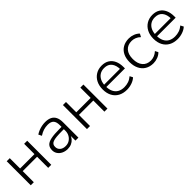

<svg xmlns="http://www.w3.org/2000/svg" viewBox="278 -1618 2749 2749"><g transform="rotate(-45 1652.5 -243.5)"><path d="M88 0V-487H150V-278H441V-487H503V0H441V-225H150V0Z M831 8Q782 8 742.5 -11Q703 -30 680.5 -63Q658 -96 658 -137Q658 -192 686 -223Q714 -254 779 -267Q844 -280 953 -280H1003V-233H955Q888 -233 843 -229Q798 -225 771.5 -214.5Q745 -204 734 -186.5Q723 -169 723 -142Q723 -97 755 -70Q787 -43 840 -43Q884 -43 917.5 -64Q951 -85 971 -120.5Q991 -156 991 -201V-316Q991 -382 962.5 -412Q934 -442 872 -442Q828 -442 787 -429.5Q746 -417 702 -388L678 -437Q705 -455 737 -468Q769 -481 804 -488Q839 -495 873 -495Q932 -495 972 -475.5Q1012 -456 1032.5 -415.5Q1053 -375 1053 -312V0H993V-116H1001Q991 -79 967 -51Q943 -23 908.5 -7.5Q874 8 831 8Z M1226 0V-487H1288V-278H1579V-487H1641V0H1579V-225H1288V0Z M2031 8Q1956 8 1901 -22Q1846 -52 1816 -108Q1786 -164 1786 -242Q1786 -318 1815 -374.5Q1844 -431 1896.5 -463Q1949 -495 2017 -495Q2084 -495 2130 -466Q2176 -437 2200.5 -384Q2225 -331 2225 -257V-230H1831V-276H2188L2170 -262Q2170 -348 2131.5 -396.5Q2093 -445 2018 -445Q1964 -445 1926 -420Q1888 -395 1868 -351Q1848 -307 1848 -249V-243Q1848 -180 1869.5 -135.5Q1891 -91 1932 -68Q1973 -45 2030 -45Q2074 -45 2114.5 -58.5Q2155 -72 2193 -104L2217 -58Q2184 -27 2133.5 -9.5Q2083 8 2031 8Z M2567 8Q2495 8 2443 -23.5Q2391 -55 2363 -112.5Q2335 -170 2335 -246Q2335 -323 2363 -379Q2391 -435 2443.5 -465Q2496 -495 2567 -495Q2613 -495 2656.5 -478Q2700 -461 2729 -431L2704 -384Q2674 -414 2638.5 -427.5Q2603 -441 2570 -441Q2489 -441 2444 -390Q2399 -339 2399 -245Q2399 -152 2444 -99Q2489 -46 2569 -46Q2602 -46 2637.5 -59.5Q2673 -73 2704 -102L2728 -56Q2700 -26 2656 -9Q2612 8 2567 8Z M3058 8Q2983 8 2928 -22Q2873 -52 2843 -108Q2813 -164 2813 -242Q2813 -318 2842 -374.5Q2871 -431 2923.5 -463Q2976 -495 3044 -495Q3111 -495 3157 -466Q3203 -437 3227.5 -384Q3252 -331 3252 -257V-230H2858V-276H3215L3197 -262Q3197 -348 3158.5 -396.5Q3120 -445 3045 -445Q2991 -445 2953 -420Q2915 -395 2895 -351Q2875 -307 2875 -249V-243Q2875 -180 2896.5 -135.5Q2918 -91 2959 -68Q3000 -45 3057 -45Q3101 -45 3141.5 -58.5Q3182 -72 3220 -104L3244 -58Q3211 -27 3160.5 -9.5Q3110 8 3058 8Z"/></g></svg>

Font: Nunito Sans 11pt Light
Style: Regular
Weight: 300
Version: Version 3.101;gftools[0.9.27]